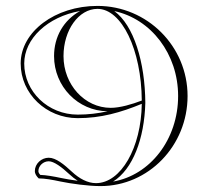

<svg xmlns="http://www.w3.org/2000/svg" viewBox="-20 -625 700 650"><path d="M243.1 -13C222.1 -15.8 201.9 -19.2 187.3 -22.3C161.5 -27.8 136.5 -32.2 116.3 -32.9C111.3 -38.7 110 -41.9 110 -46C110 -63.5 126.3 -79 145 -79C162.4 -79 188.8 -59.5 215.1 -34.9C223.9 -26.7 233.4 -19.2 243.1 -13ZM460 -284.6C427.3 -272 386.2 -259.9 355 -259.9C266.7 -259.9 195 -338.4 195 -435C195 -523.3 246.5 -595 310 -595C392.1 -595 458.8 -456.4 460 -284.6ZM460 -273.5C458 -124.7 389.3 -5 305 -5C277 -5 248.9 -19.8 223.3 -43.7C197.2 -68.1 169.3 -91 145 -91C120.2 -91 98 -70.8 98 -46C98 -36.2 103.6 -28.4 111 -21C131.9 -21 157.1 -16.4 184.8 -10.5C219.4 -3.2 279.5 5 320 5C482.8 5 615 -131.6 615 -300C615 -468.4 478.4 -605 310 -605C166.5 -605 50 -517.6 50 -410C50 -307.9 136.5 -225 243 -225C321.4 -225 388.1 -243.9 460 -273.5ZM362.8 -10.3C429.6 -52 468.7 -155.2 472 -276.4L472 -276.4C471.1 -414.6 432.9 -539.6 366.9 -587.5C491.4 -560.9 583 -442.3 583 -300C583 -153.2 488.3 -31.9 362.8 -10.3ZM251.1 -587.8C194.7 -556 163 -500.2 163 -435C163 -332.5 243.9 -249.2 344.4 -248.3C311.9 -241 278.7 -237 243 -237C142.7 -237 62 -314.9 62 -410C62 -493.8 140.9 -568 251.1 -587.8Z"/></svg>

Font: Sortefax
Style: Medium
Weight: 500
Designer: gluk
Foundry: gluk
Version: Version 0.261